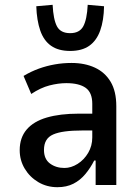

<svg xmlns="http://www.w3.org/2000/svg" viewBox="-20 -770 579 799"><path d="M219 9Q175 9 139.5 -12Q104 -33 83 -68Q62 -103 62 -145Q62 -197 91 -231Q120 -265 175 -281Q230 -297 307 -297H378V-227H322Q281 -227 251 -223Q221 -219 201.5 -210.5Q182 -202 172.5 -186Q163 -170 163 -146Q163 -108 188 -89.5Q213 -71 248 -71Q276 -71 303 -88Q330 -105 347 -134Q364 -163 364 -198V-338Q364 -385 336.5 -404.5Q309 -424 256 -424Q223 -424 186 -414.5Q149 -405 110 -379L78 -454Q110 -473 142 -484.5Q174 -496 208 -502Q242 -508 278 -508Q333 -508 375 -488.5Q417 -469 440.5 -429.5Q464 -390 464 -328V0H378V-102H372Q357 -72 335.5 -46Q314 -20 285.5 -5.5Q257 9 219 9ZM272 -558Q223 -558 192.5 -579.5Q162 -601 147.5 -643Q133 -685 131 -744L199 -750Q202 -689 217 -660.5Q232 -632 272 -632Q311 -632 326.5 -660.5Q342 -689 345 -750L413 -744Q412 -685 397 -643Q382 -601 351.5 -579.5Q321 -558 272 -558Z"/></svg>

Font: Nunito Sans 7pt Condensed SemiBold
Style: Regular
Weight: 600
Width: 3
Designer: Vernon Adams
Foundry: Vernon Adams
Version: Version 3.101;gftools[0.9.27]